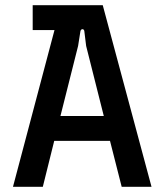

<svg xmlns="http://www.w3.org/2000/svg" viewBox="-20 -720 626 740"><path d="M30 0H145L189 -177H404L449 0H564L376 -700H106V-604H190ZM213 -273 281 -543 290 -600C292 -610 304 -610 305 -600L312 -543L380 -273Z"/></svg>

Font: Finlandica Medium
Style: Regular
Weight: 500
Designer: Niklas Ekholm, Juho Hiilivirta, Jaakko Suomalainen
Foundry: Helsinki Type Studio
Version: Version 2.000;Glyphs 3.2 (3202)